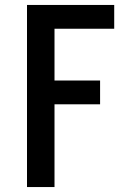

<svg xmlns="http://www.w3.org/2000/svg" viewBox="-20 -755 540 775"><path d="M89 0V-735H441V-639H200V-430H384V-334H200V0Z"/></svg>

Font: Iosevka Fixed
Style: Bold
Weight: 700
Monospace: yes
Designer: Belleve Invis
Foundry: Belleve Invis
Version: Version 32.3.0